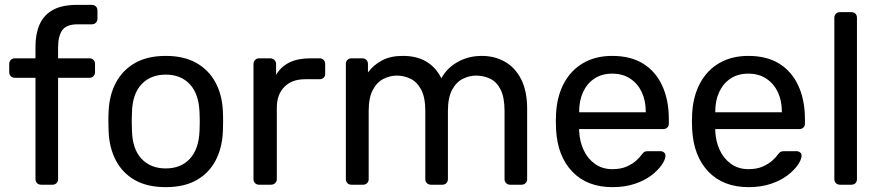

<svg xmlns="http://www.w3.org/2000/svg" viewBox="-20 -760 3621 790"><path d="M149 0Q139 0 132.5 -6.5Q126 -13 126 -23V-440H41Q31 -440 24.5 -446.5Q18 -453 18 -463V-497Q18 -507 24.5 -513.5Q31 -520 41 -520H126V-570Q126 -621 143 -659.5Q160 -698 197.5 -719Q235 -740 298 -740H358Q368 -740 374.5 -733.5Q381 -727 381 -717V-683Q381 -673 374.5 -666.5Q368 -660 358 -660H300Q253 -660 236 -635.5Q219 -611 219 -565V-520H348Q358 -520 364.5 -513.5Q371 -507 371 -497V-463Q371 -453 364.5 -446.5Q358 -440 348 -440H219V-23Q219 -13 212.5 -6.5Q206 0 196 0Z M662 10Q586 10 535 -19Q484 -48 457 -99.5Q430 -151 427 -217Q426 -234 426 -260.5Q426 -287 427 -303Q430 -370 457.5 -421Q485 -472 536 -501Q587 -530 662 -530Q737 -530 788 -501Q839 -472 866.5 -421Q894 -370 897 -303Q898 -287 898 -260.5Q898 -234 897 -217Q894 -151 867 -99.5Q840 -48 789 -19Q738 10 662 10ZM662 -67Q724 -67 761 -106.5Q798 -146 801 -222Q802 -237 802 -260Q802 -283 801 -298Q798 -374 761 -413.5Q724 -453 662 -453Q600 -453 562.5 -413.5Q525 -374 523 -298Q522 -283 522 -260Q522 -237 523 -222Q525 -146 562.5 -106.5Q600 -67 662 -67Z M1046 0Q1036 0 1029.5 -6.5Q1023 -13 1023 -23V-496Q1023 -506 1029.5 -513Q1036 -520 1046 -520H1092Q1102 -520 1109 -513Q1116 -506 1116 -496V-452Q1136 -486 1171 -503Q1206 -520 1256 -520H1295Q1305 -520 1311.5 -513.5Q1318 -507 1318 -497V-456Q1318 -446 1311.5 -440Q1305 -434 1295 -434H1235Q1181 -434 1150 -402.5Q1119 -371 1119 -317V-23Q1119 -13 1112 -6.5Q1105 0 1095 0Z M1426 0Q1416 0 1409.5 -6.5Q1403 -13 1403 -23V-497Q1403 -507 1409.5 -513.5Q1416 -520 1426 -520H1471Q1481 -520 1487.5 -513.5Q1494 -507 1494 -497V-462Q1517 -493 1552 -511.5Q1587 -530 1636 -530Q1749 -531 1796 -438Q1819 -480 1863 -505Q1907 -530 1963 -530Q2015 -530 2057.5 -506Q2100 -482 2124.5 -433.5Q2149 -385 2149 -312V-23Q2149 -13 2142.5 -6.5Q2136 0 2126 0H2079Q2069 0 2062.5 -6.5Q2056 -13 2056 -23V-303Q2056 -359 2040 -391Q2024 -423 1997 -436Q1970 -449 1938 -449Q1912 -449 1885 -436Q1858 -423 1840.5 -391Q1823 -359 1823 -303V-23Q1823 -13 1816.5 -6.5Q1810 0 1800 0H1753Q1743 0 1736.5 -6.5Q1730 -13 1730 -23V-303Q1730 -359 1713 -391Q1696 -423 1669 -436Q1642 -449 1612 -449Q1586 -449 1559 -436Q1532 -423 1514.5 -391Q1497 -359 1497 -304V-23Q1497 -13 1490.5 -6.5Q1484 0 1474 0Z M2500 10Q2396 10 2335 -53.5Q2274 -117 2268 -227Q2267 -240 2267 -260.5Q2267 -281 2268 -294Q2272 -365 2301 -418.5Q2330 -472 2380.5 -501Q2431 -530 2499 -530Q2575 -530 2626.5 -498Q2678 -466 2705 -407Q2732 -348 2732 -269V-252Q2732 -241 2725.5 -235Q2719 -229 2709 -229H2363Q2363 -228 2363 -225Q2363 -222 2363 -220Q2365 -179 2381 -143.5Q2397 -108 2427.5 -86Q2458 -64 2499 -64Q2535 -64 2559 -75Q2583 -86 2598 -99.5Q2613 -113 2618 -121Q2627 -133 2632 -135.5Q2637 -138 2648 -138H2697Q2706 -138 2712.5 -132.5Q2719 -127 2718 -117Q2717 -102 2702 -80.5Q2687 -59 2659.5 -38Q2632 -17 2591.5 -3.5Q2551 10 2500 10ZM2363 -298H2637V-301Q2637 -346 2620.5 -381Q2604 -416 2573 -436.5Q2542 -457 2499 -457Q2456 -457 2425.5 -436.5Q2395 -416 2379 -381Q2363 -346 2363 -301Z M3060 10Q2956 10 2895 -53.5Q2834 -117 2828 -227Q2827 -240 2827 -260.5Q2827 -281 2828 -294Q2832 -365 2861 -418.5Q2890 -472 2940.5 -501Q2991 -530 3059 -530Q3135 -530 3186.5 -498Q3238 -466 3265 -407Q3292 -348 3292 -269V-252Q3292 -241 3285.5 -235Q3279 -229 3269 -229H2923Q2923 -228 2923 -225Q2923 -222 2923 -220Q2925 -179 2941 -143.5Q2957 -108 2987.5 -86Q3018 -64 3059 -64Q3095 -64 3119 -75Q3143 -86 3158 -99.5Q3173 -113 3178 -121Q3187 -133 3192 -135.5Q3197 -138 3208 -138H3257Q3266 -138 3272.5 -132.5Q3279 -127 3278 -117Q3277 -102 3262 -80.5Q3247 -59 3219.5 -38Q3192 -17 3151.5 -3.5Q3111 10 3060 10ZM2923 -298H3197V-301Q3197 -346 3180.5 -381Q3164 -416 3133 -436.5Q3102 -457 3059 -457Q3016 -457 2985.5 -436.5Q2955 -416 2939 -381Q2923 -346 2923 -301Z M3436 0Q3426 0 3419.5 -6.5Q3413 -13 3413 -23V-687Q3413 -697 3419.5 -703.5Q3426 -710 3436 -710H3483Q3494 -710 3500 -703.5Q3506 -697 3506 -687V-23Q3506 -13 3500 -6.5Q3494 0 3483 0Z"/></svg>

Font: DVN-Rubik
Style: Regular
Weight: 400
Designer: Hubert and Fischer
Foundry: Hubert & Fischer
Version: Version 2.102